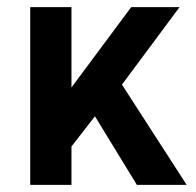

<svg xmlns="http://www.w3.org/2000/svg" viewBox="-20 -520 550 540"><path d="M247 -193 181 -108V0H65V-500H181V-274L349 -500H485L323 -282L505 0H365Z"/></svg>

Font: PT Root UI Web Bold
Style: Regular
Weight: 700
Designer: Vitaly Kuzmin
Foundry: ParaType Ltd.
Version: Version 1.000W